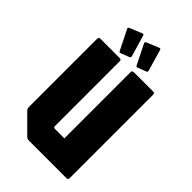

<svg xmlns="http://www.w3.org/2000/svg" viewBox="-253 -951 1044 1044"><g transform="rotate(45 268.5 -429.5)"><path d="M181.5 0Q170 0 161.5 -8.5L61.5 -108.5Q53.5 -116.5 53.5 -128.5V-654Q53.5 -666.5 66 -666.5H214.5Q227 -666.5 227 -654V-157Q227 -145 239 -145H310.5V-654Q310.5 -666.5 323 -666.5H471.5Q484 -666.5 484 -654V-12.5Q484 0 471.5 0ZM320 -698.5Q312 -694.5 308 -703L251.5 -816.5Q248 -825 256 -829L325.5 -857.5Q336 -862.5 338.5 -853L374 -731Q377 -721 369.5 -717.5ZM199.5 -689Q191.5 -685 187.5 -693.5L131 -807Q127.5 -815.5 135.5 -819.5L205 -848Q215.5 -853 218 -843.5L254 -721.5Q256.5 -711.5 249 -708Z"/></g></svg>

Font: Jaro 24pt
Style: Regular
Weight: 400
Designer: Agyei Archer, Celine Hurka, Mirko Velimirović
Version: Version 1.000